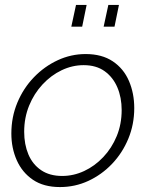

<svg xmlns="http://www.w3.org/2000/svg" viewBox="-20 -748 609 778"><path d="M223 10Q157 10 113.5 -19.5Q70 -49 48 -98.5Q26 -148 26 -207Q26 -274 50.5 -332.5Q75 -391 117.5 -435Q160 -479 214 -504Q268 -529 327 -529Q393 -529 437 -499.5Q481 -470 502.5 -420Q524 -370 524 -310Q524 -244 500 -186Q476 -128 434 -84Q392 -40 338 -15Q284 10 223 10ZM232 -35Q278 -35 321 -55Q364 -75 398.5 -111.5Q433 -148 453 -196.5Q473 -245 473 -302Q473 -353 455.5 -394Q438 -435 404 -459.5Q370 -484 319 -484Q273 -484 230 -463.5Q187 -443 152.5 -406Q118 -369 98 -320Q78 -271 78 -214Q78 -163 95 -122.5Q112 -82 146.5 -58.5Q181 -35 232 -35ZM269 -640 288 -728H331L313 -640ZM400 -640 419 -728H462L444 -640Z"/></svg>

Font: Raleway Light
Style: Italic
Weight: 300
Italic angle: -12°
Designer: Matt McInerney, Pablo Impallari, Rodrigo Fuenzalida
Foundry: Matt McInerney, Pablo Impallari, Rodrigo Fuenzalida
Version: Version 4.026